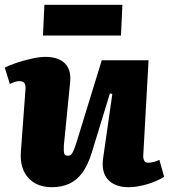

<svg xmlns="http://www.w3.org/2000/svg" viewBox="-22 -766 704 800"><path d="M-2 -484Q16 -494 46 -504Q76 -514 109 -521.5Q142 -529 167 -529Q222 -529 249 -501.5Q276 -474 270 -421L244 -159Q243 -136 245.5 -126.5Q248 -117 261 -117Q270 -117 276 -124Q282 -131 288.5 -148.5Q295 -166 304 -196L402 -515H597L575 -120Q574 -105 579 -96.5Q584 -88 595 -88Q607 -88 620 -91.5Q633 -95 642 -100L662 -29Q649 -21 631 -13Q613 -5 593 1Q573 7 552.5 10.5Q532 14 515 14Q457 14 428 -17.5Q399 -49 408 -109L446 -374L436 -377L361 -132Q344 -77 320.5 -45.5Q297 -14 265.5 0Q234 14 194 14Q131 14 95.5 -25.5Q60 -65 65 -134L84 -391Q86 -413 79 -420.5Q72 -428 59 -428Q51 -428 41 -425Q31 -422 19 -416ZM163 -746H488L482 -618H157Z"/></svg>

Font: Literata ExtraBold
Style: Italic
Weight: 800
Italic angle: -2°
Designer: Latin by Veronika Burian and Jose Scaglione. Greek by Irene Vlachou. Cyrillic by Vera Evstafieva
Foundry: TypeTogether
Version: Version 3.002